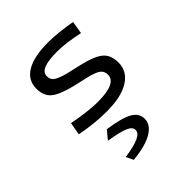

<svg xmlns="http://www.w3.org/2000/svg" viewBox="-214 -609 1042 1042"><g transform="rotate(-45 307.0 -88.0)"><path d="M522 -130Q522 -63 461.5 -25Q401 13 290 13Q241 13 193.5 8Q146 3 94 -7L107 -80Q156 -70 205.5 -64Q255 -58 291 -58Q364 -58 399.5 -74.5Q435 -91 435 -124Q435 -151 415.5 -165.5Q396 -180 346 -192L259 -212Q174 -233 140 -261Q106 -289 106 -345Q106 -410 163 -444Q220 -478 330 -478Q364 -478 412 -473Q460 -468 503 -460L491 -387Q446 -397 403.5 -402.5Q361 -408 329 -408Q260 -408 227 -394.5Q194 -381 194 -352Q194 -326 213.5 -312.5Q233 -299 282 -286L368 -266Q454 -246 488 -217Q522 -188 522 -130ZM407 187Q407 232 355.5 262.5Q304 293 207 302L188 262V260Q260 250 294.5 234Q329 218 329 194Q329 171 294.5 156.5Q260 142 183 130V127L221 81Q320 95 363.5 119Q407 143 407 187Z"/></g></svg>

Font: Intel One Mono
Style: Regular
Weight: 400
Monospace: yes
Designer: Fred Shallcrass
Foundry: Frere-Jones Type LLC
Version: Version 1.400;hotconv 1.1.0;makeotfexe 2.6.0;FJTRelease1.4